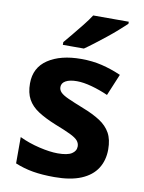

<svg xmlns="http://www.w3.org/2000/svg" viewBox="-87 -827 675 898"><g transform="rotate(10 251.0 -378.0)"><path d="M460 -161Q460 -109 435.5 -70.5Q411 -32 361 -11Q311 10 234 10Q176 10 132 2.5Q88 -5 47 -22V-147Q91 -126 142 -114Q193 -102 230 -102Q276 -102 296.5 -115Q317 -128 317 -150Q317 -165 307 -177Q297 -189 270 -202Q243 -215 194 -234Q145 -254 112 -275.5Q79 -297 62.5 -327Q46 -357 46 -402Q46 -477 105.5 -516.5Q165 -556 263 -556Q316 -556 361.5 -545Q407 -534 453 -514L410 -411Q372 -428 332 -439Q292 -450 261 -450Q227 -450 208 -439.5Q189 -429 189 -410Q189 -396 199.5 -385Q210 -374 236.5 -362Q263 -350 311 -331Q360 -312 393 -290.5Q426 -269 443 -238.5Q460 -208 460 -161ZM451 -756Q436 -742 413 -721.5Q390 -701 363 -679.5Q336 -658 310.5 -638.5Q285 -619 266 -606H166V-619Q182 -638 203.5 -664Q225 -690 246.5 -717Q268 -744 282 -766H451Z"/></g></svg>

Font: Noto Sans Lao
Style: Bold
Weight: 700
Designer: Monotype Design Team
Foundry: Monotype Imaging Inc.
Version: Version 2.003